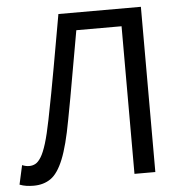

<svg xmlns="http://www.w3.org/2000/svg" viewBox="-53 -784 810 849"><g transform="rotate(-5 352.0 -359.5)"><path d="M62.8 13.4Q45.8 13.4 30.6 11.2Q15.4 9 0.4 3.2L19.2 -81.8Q27.2 -78.5 34.7 -76.8Q42.2 -75.1 51 -75.1Q65.6 -75.1 78.2 -81.9Q90.8 -88.6 103.2 -108.5Q115.7 -128.5 127.8 -167.7Q139.9 -207 152.9 -272.1Q175.9 -387.1 195.9 -499.8Q215.9 -612.6 237.4 -733.4H603.5V0H510.9V-655.2H310.1Q291.6 -554.8 275 -457.6Q258.3 -360.5 239.4 -262Q219.1 -150.7 194.8 -90.8Q170.5 -31 138.8 -8.8Q107.1 13.4 62.8 13.4Z"/></g></svg>

Font: Noto Sans JP
Style: Regular
Weight: 100
Designer: Ryoko NISHIZUKA 西塚涼子 (kana, bopomofo & ideographs); Paul D. Hunt (Latin, Greek & Cyrillic); Sandoll Communications 산돌커뮤니
Foundry: Adobe
Version: Version 2.004;hotconv 1.0.118;makeotfexe 2.5.65603